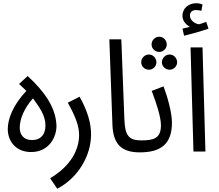

<svg xmlns="http://www.w3.org/2000/svg" viewBox="-20 -937 1356 1187"><path d="M172 3C289 3 332 -99 329 -163C324 -274 255 -371 151 -467L98 -418L143 -375C60 -288 28 -200 28 -140C28 -61 81 3 172 3ZM178 -71C126 -71 102 -105 102 -147C102 -203 131 -270 184 -329C224 -273 261 -224 261 -161C261 -102 229 -71 178 -71Z M334 230C465 161 543 24 543 -106C543 -171 524 -247 472 -339L399 -302C447 -217 469 -157 469 -103C469 -9 416 90 290 165Z M844 5C883 5 894 -12 894 -34C894 -56 882 -69 854 -69C774 -69 753 -101 749 -199L730 -694H656L675 -167C679 -47 730 5 844 5Z M965 -616C990 -616 1011 -637 1011 -662C1011 -688 990 -710 965 -710C938 -710 917 -688 917 -662C917 -637 938 -616 965 -616ZM901 -506C926 -506 947 -527 947 -552C947 -578 926 -600 901 -600C874 -600 853 -578 853 -552C853 -527 874 -506 901 -506ZM1029 -506C1054 -506 1075 -527 1075 -552C1075 -578 1054 -600 1029 -600C1002 -600 981 -578 981 -552C981 -527 1002 -506 1029 -506Z M844 5C973 5 1043 -45 1043 -179C1043 -239 1016 -338 991 -403L918 -375C947 -299 975 -213 975 -163C975 -82 931 -69 854 -69Z M1118 -716C1164 -727 1228 -745 1269 -760L1255 -802C1243 -797 1228 -792 1211 -787C1195 -787 1154 -806 1154 -841C1154 -860 1167 -875 1193 -875C1204 -875 1214 -872 1225 -870L1232 -909C1219 -915 1204 -917 1193 -917C1148 -917 1108 -888 1108 -839C1108 -808 1130 -784 1154 -771C1140 -768 1127 -765 1108 -760Z M1176 0H1250L1232 -644H1158Z"/></svg>

Font: Noto Sans Arabic ExtCond
Style: Regular
Weight: 400
Width: 2
Designer: Monotype Design Team, Nadine Chahine, Nizar Qandah and Khaled Hosny
Foundry: Monotype Imaging Inc.
Version: Version 2.012